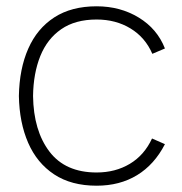

<svg xmlns="http://www.w3.org/2000/svg" viewBox="-20 -575 579 610"><path d="M287 15Q206.5 15 152 -21Q97.5 -57 69.5 -121.2Q41.5 -185.5 40 -270Q41.5 -356.5 69.8 -420.5Q98 -484.5 152.5 -519.8Q207 -555 287 -555Q362 -555 420.8 -519.2Q479.5 -483.5 504 -421L464 -404Q441.5 -456 394.8 -484.5Q348 -513 287 -513Q219 -513 174.5 -482.2Q130 -451.5 108 -396.8Q86 -342 85 -270Q86.5 -160 137 -93.5Q187.5 -27 287 -27Q346.5 -27 392.5 -54.5Q438.5 -82 463 -135L504 -117Q470.5 -52 415.5 -18.5Q360.5 15 287 15Z"/></svg>

Font: Manrope Variable Light
Style: Regular
Weight: 200
Designer: Mikhail Sharanda
Foundry: Mikhail Sharanda
Version: Version 4.505